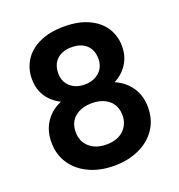

<svg xmlns="http://www.w3.org/2000/svg" viewBox="-136 -856 915 984"><g transform="rotate(-20 321.5 -363.5)"><path d="M175 -386Q75 -438 75 -547Q75 -601 102.5 -645.5Q130 -690 185.5 -716.5Q241 -743 321 -743Q401 -743 456.5 -716.5Q512 -690 539.5 -645.5Q567 -601 567 -547Q567 -492 540 -450.5Q513 -409 468 -386Q523 -362 554 -316Q585 -270 585 -207Q585 -139 550.5 -88.5Q516 -38 456 -11Q396 16 321 16Q246 16 186.5 -11Q127 -38 92.5 -88.5Q58 -139 58 -207Q58 -270 89 -316.5Q120 -363 175 -386ZM431 -527Q431 -576 401.5 -603Q372 -630 321 -630Q271 -630 241.5 -603Q212 -576 212 -526Q212 -481 242.5 -454Q273 -427 321 -427Q369 -427 400 -454.5Q431 -482 431 -527ZM321 -325Q264 -325 228.5 -296Q193 -267 193 -213Q193 -163 227.5 -131.5Q262 -100 321 -100Q380 -100 414 -132Q448 -164 448 -213Q448 -266 413 -295.5Q378 -325 321 -325Z"/></g></svg>

Font: MSTAGE SemiBold
Style: Regular
Weight: 600
Designer: Ninad Kale (Devanagari), Jonny Pinhorn (Latin)
Foundry: Indian Type Foundry
Version: 4.004